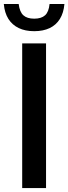

<svg xmlns="http://www.w3.org/2000/svg" viewBox="-52 -962 350 982"><path d="M61.5 0V-740H183.5V0ZM123 -802.5Q77 -802.5 43.8 -818.5Q10.5 -834.5 -9 -865.2Q-28.5 -896 -32.5 -941.5H43.5Q48.5 -901 67.5 -883.8Q86.5 -866.5 123 -866.5Q159.5 -866.5 178.5 -883.8Q197.5 -901 201.5 -941.5H277.5Q273.5 -896 254.2 -865Q235 -834 201.8 -818.2Q168.5 -802.5 123 -802.5Z"/></svg>

Font: Encode Sans SC Condensed SemiBold
Style: Regular
Weight: 600
Width: 3
Designer: Multiple Designers
Foundry: Impallari Type
Version: Version 3.002